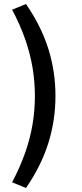

<svg xmlns="http://www.w3.org/2000/svg" viewBox="-20 -739 406 952"><path d="M109 193 40 165Q79 91 104 20.5Q129 -50 141 -120Q153 -190 153 -263Q153 -336 141 -406Q129 -476 104 -547Q79 -618 40 -691L109 -719Q184 -610 219.5 -497.5Q255 -385 255 -263Q255 -142 219.5 -29Q184 84 109 193Z"/></svg>

Font: Nunito Sans 10pt SemiExpanded Medium
Style: Regular
Weight: 500
Width: 6
Designer: Vernon Adams
Foundry: Vernon Adams
Version: Version 3.101;gftools[0.9.27]